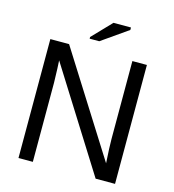

<svg xmlns="http://www.w3.org/2000/svg" viewBox="-124 -970 971 1073"><g transform="rotate(15 361.0 -433.5)"><path d="M528.3 0 160.2 -585.9 162.6 -538.6 165 -457V0H82V-688H190.4L562.5 -98.1Q556.6 -193.8 556.6 -236.8V-688H640.6V0ZM293.5 -747.1V-756.8L399.4 -867.2H500.5V-853L349.1 -747.1Z"/></g></svg>

Font: Arial
Style: Regular
Weight: 400
Designer: Steve Matteson
Foundry: Ascender Corporation
Version: Version 2.00.3